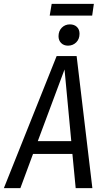

<svg xmlns="http://www.w3.org/2000/svg" viewBox="-47 -980 548 1000"><path d="M441.9 -960 433.1 -898.9H211.9L222.2 -960ZM257.8 -791Q257.8 -818.8 274.9 -835.9Q292 -853 316.9 -853Q339.8 -853 353.5 -839.8Q367.2 -826.7 367.2 -804.2Q367.2 -776.4 349.9 -759.3Q332.5 -742.2 307.1 -742.2Q285.2 -742.2 271.5 -755.9Q257.8 -769.5 257.8 -791ZM248 -688H352.1L434.1 0H347.2L330.1 -178.2H125L59.1 0H-26.9ZM149.9 -245.1H324.2L289.1 -618.2Z"/></svg>

Font: Fira Sans Compressed Book
Style: Italic
Weight: 350
Width: 3
Italic angle: -8°
Designer: Carrois Corporate & Edenspiekermann AG
Foundry: Carrois Corporate GbR & Edenspiekermann AG
Version: Version 4.203;PS 004.203;hotconv 1.0.88;makeotf.lib2.5.64775